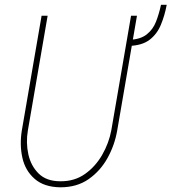

<svg xmlns="http://www.w3.org/2000/svg" viewBox="-20 -777 721 807"><path d="M656.7 -756.8H680.7Q672.4 -711.9 656.2 -672.9Q640.1 -633.8 608.9 -609.9Q577.6 -585.9 522.9 -584L526.4 -609.9Q570.8 -611.8 596.9 -632.6Q623 -653.3 635.7 -685.8Q648.4 -718.3 656.7 -756.8ZM530.8 -710.9H555.7L472.7 -229Q461.9 -166.5 431.6 -112.3Q401.4 -58.1 352.3 -23.9Q303.2 10.3 233.4 10.3Q165 9.3 125.5 -25.4Q85.9 -60.1 74 -114.3Q62 -168.5 71.8 -229L154.8 -710.9H180.2L97.2 -229Q88.4 -177.7 99.1 -128.7Q109.9 -79.6 142.6 -47.4Q175.3 -15.1 233.9 -15.1Q293.5 -14.6 337.4 -45.9Q381.3 -77.1 409.4 -126Q437.5 -174.8 447.8 -229Z"/></svg>

Font: Roboto Condensed Thin
Style: Italic
Weight: 250
Italic angle: -12°
Designer: Christian Robertson
Foundry: Google
Version: Version 3.008; 2023